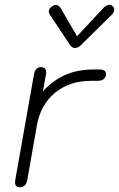

<svg xmlns="http://www.w3.org/2000/svg" viewBox="-20 -785 505 815"><path d="M44 -11Q44 -18 45 -22L124 -468Q129 -500 154 -500Q176 -500 176 -477L175 -468L162 -397Q206 -445 258.5 -467.5Q311 -490 376 -490H402Q430 -490 430 -471Q430 -457 420.5 -449.5Q411 -442 394 -442H368Q276 -442 214.5 -392Q153 -342 137 -255L96 -22Q90 10 64 10Q44 10 44 -11ZM276 -596 192 -722Q187 -730 187 -737Q187 -749 203 -759Q209 -764 218 -764Q230 -764 239 -748L307 -631L416 -748Q431 -765 445 -765Q450 -765 457 -760Q465 -753 465 -744Q465 -733 454 -722L326 -596Q313 -581 298 -581Q286 -581 276 -596Z"/></svg>

Font: Kodchasan ExtraLight
Style: Italic
Weight: 275
Italic angle: -10°
Version: Version 1.000; ttfautohint (v1.6)